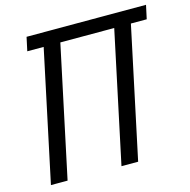

<svg xmlns="http://www.w3.org/2000/svg" viewBox="-110 -811 966 978"><g transform="rotate(-15 372.5 -322.0)"><path d="M39.6 58.6 186 -630.9H99.6L115.2 -703.1H745.1L729.5 -630.9H646L499.5 58.6H411.6L558.1 -630.9H273.9L127.4 58.6Z"/></g></svg>

Font: Schibsted Grotesk
Style: Italic
Weight: 400
Italic angle: -12°
Designer: Bakken & Baeck AS, Henrik Kongsvoll
Foundry: Schibsted ASA
Version: Version 1.100; ttfautohint (v1.8.4.7-5d5b);gftools[0.9.25]